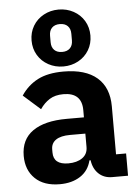

<svg xmlns="http://www.w3.org/2000/svg" viewBox="-60 -929 712 988"><g transform="rotate(-5 296.5 -435.0)"><path d="M128 -736Q128 -778 148 -811.5Q168 -845 203 -864Q238 -883 280 -883Q322 -883 357 -864Q392 -845 412 -811.5Q432 -778 432 -736Q432 -694 412 -660.5Q392 -627 357 -608Q322 -589 280 -589Q238 -589 203 -608Q168 -627 148 -660.5Q128 -694 128 -736ZM335 -719V-753Q335 -779 320.5 -793.5Q306 -808 280 -808Q254 -808 239.5 -793.5Q225 -779 225 -753V-719Q225 -693 239.5 -678.5Q254 -664 280 -664Q306 -664 320.5 -678.5Q335 -693 335 -719ZM36 -148Q36 -233 97.5 -276Q159 -319 273 -319H362V-356Q362 -447 267 -447Q224 -447 195.5 -429Q167 -411 146 -380L58 -458Q92 -509 144 -536Q196 -563 277 -563Q391 -563 450.5 -511.5Q510 -460 510 -363V-115H562V0H480Q438 0 410.5 -26Q383 -52 377 -96H371Q358 -43 315 -15Q272 13 209 13Q127 13 81.5 -31Q36 -75 36 -148ZM362 -166V-235H283Q235 -235 210 -218Q185 -201 185 -169V-153Q185 -90 262 -90Q306 -90 334 -109.5Q362 -129 362 -166Z"/></g></svg>

Font: IBM Plex Sans JP
Style: Bold
Weight: 700
Designer: Mike Abbink; Paul van der Laan; Pieter van Rosmalen; Wujin Sim; Yejin Wi; Jinhee Kim; Boomi Park; Yona Kim; Kichan Ma
Foundry: Sandoll Inc.
Version: Version 1.001